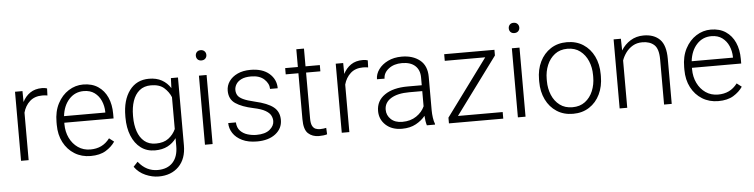

<svg xmlns="http://www.w3.org/2000/svg" viewBox="-51 -987 5749 1463"><g transform="rotate(-5 2823.0 -255.5)"><path d="M322.3 -532.2 320.3 -478.5Q311 -480 301.8 -481Q292.5 -481.9 281.2 -481.9Q222.2 -481.9 185.5 -448.7Q148.9 -415.5 134.8 -363.3V0H76.7V-528.3H133.8L134.8 -444.8Q156.2 -487.8 193.1 -512.9Q230 -538.1 283.7 -538.1Q307.6 -538.1 322.3 -532.2Z M608.9 9.8Q540 9.8 486.3 -23.4Q432.6 -56.6 402.1 -115.2Q371.6 -173.8 371.6 -249.5V-270.5Q371.6 -352.1 403.1 -412.1Q434.6 -472.2 486.3 -505.1Q538.1 -538.1 598.1 -538.1Q665.5 -538.1 712.2 -506.8Q758.8 -475.6 783 -421.1Q807.1 -366.7 807.1 -295.9V-260.3H430.2V-249.5Q430.2 -191.4 453.1 -143.8Q476.1 -96.2 516.8 -68.1Q557.6 -40 611.3 -40Q657.7 -40 694.1 -57.4Q730.5 -74.7 759.3 -112.3L795.9 -84Q770 -45.4 724.9 -17.8Q679.7 9.8 608.9 9.8ZM598.1 -487.8Q531.2 -487.8 486.6 -439.2Q441.9 -390.6 432.6 -310.5H748.5V-316.9Q747.6 -361.3 730.7 -400.1Q713.9 -439 680.9 -463.4Q647.9 -487.8 598.1 -487.8Z M897.9 -258.8V-269Q897.9 -392.1 952.1 -465.1Q1006.3 -538.1 1102.1 -538.1Q1158.7 -538.1 1199.5 -515.4Q1240.2 -492.7 1266.1 -452.1L1269 -528.3H1323.2V-9.3Q1323.2 93.8 1265.6 152.1Q1208 210.4 1111.8 210.4Q1062.5 210.4 1011 188Q959.5 165.5 927.2 120.1L960.4 84.5Q992.2 124 1028.8 142.3Q1065.4 160.6 1107.9 160.6Q1183.1 160.6 1223.9 116.2Q1264.6 71.8 1264.6 -7.3V-69.3Q1238.3 -32.2 1197.8 -11.2Q1157.2 9.8 1101.1 9.8Q1038.1 9.8 992.7 -24.4Q947.3 -58.6 922.6 -119.4Q897.9 -180.2 897.9 -258.8ZM956.5 -269V-258.8Q956.5 -197.8 973.1 -148.4Q989.7 -99.1 1024.2 -70.3Q1058.6 -41.5 1111.8 -41.5Q1171.9 -41.5 1208.7 -69.3Q1245.6 -97.2 1264.6 -139.2V-382.8Q1248 -423.8 1212.6 -455.3Q1177.2 -486.8 1112.8 -486.8Q1059.1 -486.8 1024.4 -458Q989.7 -429.2 973.1 -379.9Q956.5 -330.6 956.5 -269Z M1473.1 -681.2Q1473.1 -697.8 1483.6 -709.2Q1494.1 -720.7 1513.2 -720.7Q1531.7 -720.7 1542.7 -709.2Q1553.7 -697.8 1553.7 -681.2Q1553.7 -664.6 1542.7 -653.3Q1531.7 -642.1 1513.2 -642.1Q1494.1 -642.1 1483.6 -653.3Q1473.1 -664.6 1473.1 -681.2ZM1542 -528.3V0H1483.4V-528.3Z M2017.6 -134.8Q2017.6 -156.7 2006.8 -177.5Q1996.1 -198.2 1965.6 -215.8Q1935.1 -233.4 1876.5 -245.6Q1788.1 -264.2 1740 -296.9Q1691.9 -329.6 1691.9 -394.5Q1691.9 -434.1 1714.6 -466.6Q1737.3 -499 1779.1 -518.6Q1820.8 -538.1 1877.9 -538.1Q1969.7 -538.1 2021.5 -493.2Q2073.2 -448.2 2073.2 -380.4H2014.6Q2014.6 -420.9 1979.2 -454.3Q1943.8 -487.8 1877.9 -487.8Q1832.5 -487.8 1804.4 -474.1Q1776.4 -460.4 1763.4 -439.2Q1750.5 -418 1750.5 -396Q1750.5 -373 1761 -355Q1771.5 -336.9 1801.8 -322.3Q1832 -307.6 1891.1 -293.9Q1987.3 -272 2031.7 -236.6Q2076.2 -201.2 2076.2 -138.2Q2076.2 -72.8 2023.2 -31.5Q1970.2 9.8 1881.3 9.8Q1814.5 9.8 1768.1 -12.7Q1721.7 -35.2 1698 -71.5Q1674.3 -107.9 1674.3 -148.9H1732.9Q1735.4 -107.4 1758.3 -83.7Q1781.2 -60.1 1814.7 -50.3Q1848.1 -40.5 1881.3 -40.5Q1948.2 -40.5 1982.9 -69.1Q2017.6 -97.7 2017.6 -134.8Z M2408.2 -528.3V-480.5H2298.8V-128.9Q2298.8 -92.3 2308.3 -73.5Q2317.9 -54.7 2333.7 -48.3Q2349.6 -42 2367.7 -42Q2380.9 -42 2393.1 -43.7Q2405.3 -45.4 2415 -47.4L2417.5 2Q2392.1 9.8 2355 9.8Q2304.7 9.8 2272.5 -19.8Q2240.2 -49.3 2240.2 -128.9V-480.5H2143.1V-528.3H2240.2V-664.1H2298.8V-528.3Z M2775.4 -532.2 2773.4 -478.5Q2764.2 -480 2754.9 -481Q2745.6 -481.9 2734.4 -481.9Q2675.3 -481.9 2638.7 -448.7Q2602.1 -415.5 2587.9 -363.3V0H2529.8V-528.3H2586.9L2587.9 -444.8Q2609.4 -487.8 2646.2 -512.9Q2683.1 -538.1 2736.8 -538.1Q2760.7 -538.1 2775.4 -532.2Z M3180.7 0Q3176.3 -13.7 3173.1 -33.4Q3169.9 -53.2 3168.9 -73.7Q3142.6 -40 3097.7 -15.1Q3052.7 9.8 2990.2 9.8Q2913.1 9.8 2866.5 -33.2Q2819.8 -76.2 2819.8 -140.6Q2819.8 -218.3 2884.3 -262.9Q2948.7 -307.6 3060.5 -307.6H3168.5V-367.2Q3168.5 -423.8 3133.5 -456.3Q3098.6 -488.8 3032.2 -488.8Q2970.7 -488.8 2930.7 -457.5Q2890.6 -426.3 2890.6 -382.3L2832.5 -382.8Q2832.5 -422.4 2857.9 -457.8Q2883.3 -493.2 2929 -515.6Q2974.6 -538.1 3035.2 -538.1Q3119.6 -538.1 3173.3 -495.1Q3227.1 -452.1 3227.1 -366.2V-110.8Q3227.1 -83.5 3231.2 -54.2Q3235.4 -24.9 3243.2 -6.3V0ZM2997.1 -42.5Q3060.5 -42.5 3105 -72.8Q3149.4 -103 3168.5 -146.5V-262.7H3068.8Q2979 -262.7 2928.7 -231.4Q2878.4 -200.2 2878.4 -145.5Q2878.4 -102.5 2910.2 -72.5Q2941.9 -42.5 2997.1 -42.5Z M3765.1 -50.3V0H3349.6V-43.9L3668.9 -477.5H3359.4V-528.3H3743.7V-484.9L3422.9 -50.3Z M3866.7 -681.2Q3866.7 -697.8 3877.2 -709.2Q3887.7 -720.7 3906.7 -720.7Q3925.3 -720.7 3936.3 -709.2Q3947.3 -697.8 3947.3 -681.2Q3947.3 -664.6 3936.3 -653.3Q3925.3 -642.1 3906.7 -642.1Q3887.7 -642.1 3877.2 -653.3Q3866.7 -664.6 3866.7 -681.2ZM3935.5 -528.3V0H3877V-528.3Z M4062.5 -256.3V-272Q4062.5 -349.1 4091.8 -409.2Q4121.1 -469.2 4174.1 -503.7Q4227.1 -538.1 4297.9 -538.1Q4369.6 -538.1 4422.9 -503.7Q4476.1 -469.2 4505.1 -409.2Q4534.2 -349.1 4534.2 -272V-256.3Q4534.2 -179.7 4505.1 -119.4Q4476.1 -59.1 4423.1 -24.7Q4370.1 9.8 4298.8 9.8Q4227.5 9.8 4174.3 -24.7Q4121.1 -59.1 4091.8 -119.4Q4062.5 -179.7 4062.5 -256.3ZM4121.1 -272V-256.3Q4121.1 -198.7 4141.6 -149.4Q4162.1 -100.1 4201.7 -70.3Q4241.2 -40.5 4298.8 -40.5Q4356 -40.5 4395.3 -70.3Q4434.6 -100.1 4455.1 -149.4Q4475.6 -198.7 4475.6 -256.3V-272Q4475.6 -329.1 4455.1 -378.2Q4434.6 -427.2 4395 -457.5Q4355.5 -487.8 4297.9 -487.8Q4240.7 -487.8 4201.4 -457.5Q4162.1 -427.2 4141.6 -378.2Q4121.1 -329.1 4121.1 -272Z M4871.1 -487.3Q4829.6 -487.3 4798.3 -469.2Q4767.1 -451.2 4745.8 -422.6Q4724.6 -394 4713.4 -361.8V0H4655.3V-528.3H4710.9L4712.9 -438.5Q4740.2 -483.4 4784.4 -510.7Q4828.6 -538.1 4885.3 -538.1Q4964.4 -538.1 5009 -493.4Q5053.7 -448.7 5053.7 -344.2V0H4995.1V-344.7Q4995.1 -426.3 4961.7 -456.8Q4928.2 -487.3 4871.1 -487.3Z M5409.7 9.8Q5340.8 9.8 5287.1 -23.4Q5233.4 -56.6 5202.9 -115.2Q5172.4 -173.8 5172.4 -249.5V-270.5Q5172.4 -352.1 5203.9 -412.1Q5235.4 -472.2 5287.1 -505.1Q5338.9 -538.1 5398.9 -538.1Q5466.3 -538.1 5512.9 -506.8Q5559.6 -475.6 5583.7 -421.1Q5607.9 -366.7 5607.9 -295.9V-260.3H5231V-249.5Q5231 -191.4 5253.9 -143.8Q5276.9 -96.2 5317.6 -68.1Q5358.4 -40 5412.1 -40Q5458.5 -40 5494.9 -57.4Q5531.2 -74.7 5560.1 -112.3L5596.7 -84Q5570.8 -45.4 5525.6 -17.8Q5480.5 9.8 5409.7 9.8ZM5398.9 -487.8Q5332 -487.8 5287.4 -439.2Q5242.7 -390.6 5233.4 -310.5H5549.3V-316.9Q5548.3 -361.3 5531.5 -400.1Q5514.6 -439 5481.7 -463.4Q5448.7 -487.8 5398.9 -487.8Z"/></g></svg>

Font: Vazirmatn FD ExtraLight
Style: Regular
Weight: 200
Designer: Saber Rastikerdar
Foundry: Saber Rastikerdar
Version: Version 33.003